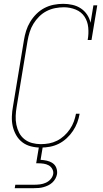

<svg xmlns="http://www.w3.org/2000/svg" viewBox="-20 -763 540 1003"><path d="M193 8Q167 8 141.5 1.5Q116 -5 96.5 -20Q77 -35 64.5 -57Q52 -79 46.5 -103.5Q41 -128 42 -155Q43 -182 48 -208L105 -553Q109 -578 116.5 -602Q124 -626 137.5 -648.5Q151 -671 170 -690Q189 -709 212 -721Q235 -733 260 -738Q285 -743 310 -743Q335 -743 359 -737.5Q383 -732 402.5 -719Q422 -706 435 -686.5Q448 -667 453 -644L468 -735H488L458 -554H438Q444 -586 441 -618.5Q438 -651 421.5 -676Q405 -701 375.5 -713Q346 -725 314 -725Q291 -725 268 -720.5Q245 -716 223.5 -705Q202 -694 184.5 -676.5Q167 -659 154.5 -638.5Q142 -618 135 -595.5Q128 -573 124 -550L67 -205Q63 -182 62 -158Q61 -134 65.5 -111.5Q70 -89 80 -69.5Q90 -50 107.5 -36Q125 -22 147.5 -16Q170 -10 193 -10Q215 -10 236.5 -14Q258 -18 278 -28Q298 -38 315 -53.5Q332 -69 345 -88Q358 -107 365.5 -127.5Q373 -148 377 -169H396Q392 -145 383.5 -122.5Q375 -100 361 -79Q347 -58 328 -40.5Q309 -23 287 -12Q265 -1 241 3.5Q217 8 193 8ZM57 220 60 202H160Q175 202 190 200Q205 198 219.5 191.5Q234 185 244.5 173Q255 161 258 146Q260 132 253 119.5Q246 107 234 100.5Q222 94 207.5 92Q193 90 179 90H169L184 0H204L192 72Q209 73 225 76.5Q241 80 254.5 89Q268 98 274 113.5Q280 129 278 146Q276 158 269.5 170Q263 182 253 191Q243 200 231.5 205.5Q220 211 207.5 214.5Q195 218 182.5 219Q170 220 157 220Z"/></svg>

Font: Iosevka Curly Slab ThObl
Style: Regular
Weight: 100
Italic angle: -9°
Monospace: yes
Designer: Belleve Invis
Foundry: Belleve Invis
Version: Version 11.0.0; ttfautohint (v1.8.3)